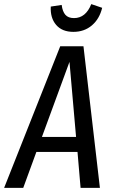

<svg xmlns="http://www.w3.org/2000/svg" viewBox="-49 -914 551 934"><path d="M343 0 328 -175H128L64 0H-29L244 -689H357L437 0ZM155 -248H321L289 -613ZM198 -882 251 -890Q255 -858 269 -842Q283 -826 311 -826Q368 -826 395 -894L448 -876Q435 -822 398 -790.5Q361 -759 308 -759Q253 -759 224 -793Q195 -827 198 -882Z"/></svg>

Font: Fira Sans Extra Condensed
Style: Italic
Weight: 400
Width: 3
Italic angle: -8°
Designer: Carrois Corporate & Edenspiekermann AG
Foundry: Carrois Corporate GbR & Edenspiekermann AG
Version: Version 4.203